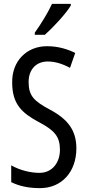

<svg xmlns="http://www.w3.org/2000/svg" viewBox="-20 -963 453 993"><path d="M346 -934V-943H249C228 -898 198 -848 160 -794V-783H212C253 -819 321 -892 346 -934ZM375 -196C375 -288 331 -347 238 -396C155 -441 128 -467 128 -540C128 -601 165 -645 227 -645C263 -645 302 -634 342 -612L369 -689C332 -708 281 -724 225 -724C118 -725 41 -647 43 -536C43 -423 95 -378 180 -332C262 -289 290 -257 290 -188C290 -123 251 -69 184 -69C139 -69 83 -82 38 -108V-21C80 0 129 10 187 10C300 10 375 -75 375 -196Z"/></svg>

Font: Noto Sans Gurmukhi UI ExtraCondensed
Style: Regular
Weight: 400
Width: 2
Designer: Jelle Bosma - Monotype Design Team
Foundry: Monotype Imaging Inc.
Version: Version 2.004